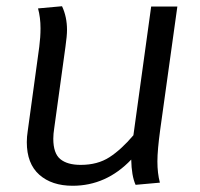

<svg xmlns="http://www.w3.org/2000/svg" viewBox="-20 -584 643 616"><path d="M494 -168Q485 -102 485 -66Q485 -28 493 2L415 9Q402 -20 401 -72Q321 12 213 12Q146 12 106 -23.5Q66 -59 66 -128Q66 -145 69 -164L106 -434Q110 -465 110 -493Q110 -528 102 -557L179 -564Q195 -530 195 -488Q195 -469 190 -434L154 -173Q151 -154 151 -139Q151 -92 173.5 -73.5Q196 -55 239 -55Q293 -55 331 -79.5Q369 -104 408 -150L465 -563H549Z"/></svg>

Font: FiraGO Book
Style: Italic
Weight: 350
Italic angle: -8°
Designer: bBox Type GmbH
Foundry: bBox Type GmbH
Version: Version 1.001